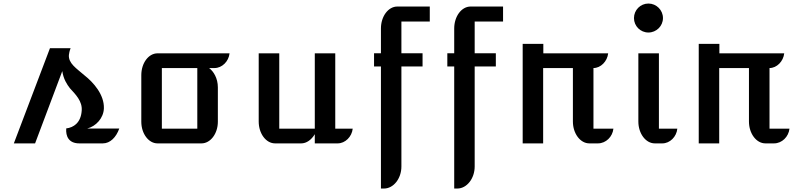

<svg xmlns="http://www.w3.org/2000/svg" viewBox="-20 -814 4538 1090"><path d="M58.6 0H179.2L333.5 -410.2C340.3 -365.2 359.9 -335 377 -313C409.2 -277.8 448.7 -238.8 443.8 -185.1C439 -117.2 397.9 -89.8 356 -85C352.5 -40.5 370.1 0 430.2 0H564C605 0 639.6 -34.2 657.2 -84.5H475.6C524.9 -97.2 567.9 -143.6 569.8 -198.7C572.3 -276.4 511.2 -345.7 459 -386.7C413.6 -426.3 367.7 -454.1 371.1 -502C372.1 -510.7 375 -526.4 380.9 -540.5H263.7Z M782.2 -123C782.2 -55.2 823.7 0 874 0H1124C1174.8 0 1216.8 -55.2 1216.8 -123V-317.9C1216.8 -369.6 1192.4 -409.2 1167 -427.7H1197.8C1240.7 -427.7 1278.3 -465.3 1283.2 -511.2H874C823.7 -511.2 782.2 -456.5 782.2 -387.2ZM898.9 -83.5V-427.7H1100.1V-83.5Z M1448.7 -124C1448.7 -55.7 1490.2 0 1541.5 0H1690.4C1719.7 0 1748 -20 1767.1 -52.2V0H1897C1939.9 0 1977.5 -37.6 1982.4 -83.5H1883.3V-511.2H1767.1V-83.5H1565.4V-511.2H1448.7Z M2258.8 131.3V-436.5H2378.9V-511.7H2258.8V-691.9H2419.9V-776.9H2235.4C2184.1 -776.9 2142.6 -721.2 2142.6 -652.3V-511.7H2103.5V-436.5H2142.6V256.3H2160.2C2213.9 256.3 2258.8 199.7 2258.8 131.3Z M2674.8 131.3V-436.5H2794.9V-511.7H2674.8V-691.9H2835.9V-776.9H2651.4C2600.1 -776.9 2558.6 -721.2 2558.6 -652.3V-511.7H2519.5V-436.5H2558.6V256.3H2576.2C2629.9 256.3 2674.8 199.7 2674.8 131.3Z M2947.3 0H3063.5V-427.7H3232.4V-124C3232.4 -55.7 3274.4 0 3325.7 0H3374.5C3419.9 0 3457.5 -37.6 3462.4 -83.5H3349.1V-427.7C3390.1 -427.7 3427.7 -465.3 3432.6 -511.2H3064.5V-564.9H2947.3Z M3661.1 -629.4C3706.1 -629.4 3743.7 -666 3743.7 -711.4C3743.7 -756.8 3706.5 -793.9 3661.1 -793.9C3615.7 -793.9 3579.1 -756.8 3579.1 -711.4C3579.1 -666 3615.7 -629.4 3661.1 -629.4ZM3604 -124C3604 -55.7 3646 0 3697.3 0H3740.2C3783.2 0 3820.8 -37.6 3825.2 -83.5H3720.7V-511.2H3604Z M3946.8 0H4063V-427.7H4231.9V-124C4231.9 -55.7 4273.9 0 4325.2 0H4374C4419.4 0 4457 -37.6 4461.9 -83.5H4348.6V-427.7C4389.6 -427.7 4427.2 -465.3 4432.1 -511.2H4064V-564.9H3946.8Z"/></svg>

Font: Atomic Age
Style: Regular
Weight: 400
Designer: James Grieshaber
Foundry: James Grieshaber
Version: Version 1.002